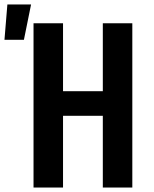

<svg xmlns="http://www.w3.org/2000/svg" viewBox="-71 -839 691 859"><path d="M79 0V-735H211V-431H389V-735H521V0H389V-321H211V0ZM-51 -661 -38 -819H68L36 -661Z"/></svg>

Font: Iosevka Aile Extrabold
Style: Regular
Weight: 800
Designer: Belleve Invis
Foundry: Belleve Invis
Version: Version 27.3.5; ttfautohint (v1.8.4)